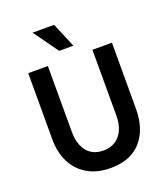

<svg xmlns="http://www.w3.org/2000/svg" viewBox="-165 -1038 1019 1166"><g transform="rotate(-20 344.5 -455.5)"><path d="M349 12Q264 12 202.5 -23Q141 -58 107.5 -122.5Q74 -187 74 -275V-701H201V-275Q201 -196 238 -149.5Q275 -103 345 -103Q389 -103 421.5 -124Q454 -145 471.5 -183.5Q489 -222 489 -275V-701H615V-275Q615 -142 546.5 -65Q478 12 349 12ZM297 -764 183 -923H322L389 -764Z"/></g></svg>

Font: Inclusive Sans SemiBold
Style: Regular
Weight: 600
Designer: Olivia King
Foundry: Olivia King
Version: Version 2.004